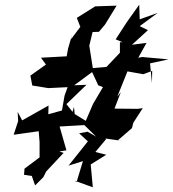

<svg xmlns="http://www.w3.org/2000/svg" viewBox="-20 -759 735 815"><path d="M352 -200 316 -193 353 -159 271 -56 332 -75 305 14 297 8 374 36 365 -61 431 -102 385 -114 430 -168 428 -171 498 -161 481 -164 540 -215 546 -238 586 -300 565 -297 466 -298 493 -368 478 -349 521 -456 588 -444 626 -458 625 -406 617 -490 695 -507 584 -517 567 -514 602 -577 540 -569 608 -631 573 -648 649 -704 573 -677 571 -739 519 -666 471 -592 500 -580H489V-535L432 -475L374 -470L359 -565L373 -623L400 -624L426 -655L475 -735L384 -732L306 -683L321 -645L281 -592L286 -612L269 -553L263 -520L154 -514L175 -485L109 -438L117 -396L185 -385L267 -389L254 -353L243 -290L185 -274L186 -311L74 -248L55 -284L57 -245L38 -187L151 -203L144 -205L148 -156V-91L84 -43L82 -17L115 -12L129 28L164 -7L176 -31L250 -110L232 -116L262 -121L233 -222L338 -228L388 -179ZM288 -284 262 -317 347 -399 295 -397 371 -453 397 -397 417 -389 375 -318 344 -246 297 -275 294 -305Z"/></svg>

Font: Asimov Aggro
Style: It
Weight: 500
Designer: Google
Version: Version 2.000980; 2014